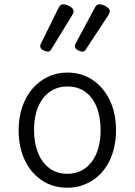

<svg xmlns="http://www.w3.org/2000/svg" viewBox="-20 -858 629 897"><path d="M295 19Q227 19 175.5 -15.5Q124 -50 95.5 -110.5Q67 -171 67 -250Q67 -309 84 -358.5Q101 -408 131.5 -443.5Q162 -479 203.5 -499Q245 -519 295 -519Q361 -519 412.5 -484.5Q464 -450 493 -389.5Q522 -329 522 -250Q522 -203 511.5 -161.5Q501 -120 481 -87Q461 -54 433 -30.5Q405 -7 370 6Q335 19 295 19ZM295 -46Q331 -46 359.5 -60.5Q388 -75 408.5 -102Q429 -129 439.5 -166.5Q450 -204 450 -250Q450 -312 431.5 -358Q413 -404 378.5 -429Q344 -454 295 -454Q259 -454 230 -439.5Q201 -425 180.5 -398Q160 -371 149.5 -334Q139 -297 139 -250Q139 -189 158 -143Q177 -97 211.5 -71.5Q246 -46 295 -46ZM204 -617Q194 -617 181 -624Q168 -631 168 -642Q168 -644 168.5 -647.5Q169 -651 172 -656L254 -822Q258 -829 262.5 -833.5Q267 -838 276 -838Q285 -838 296 -833.5Q307 -829 315.5 -821.5Q324 -814 324 -805Q324 -802 322.5 -798Q321 -794 317 -787L221 -630Q217 -623 213.5 -620Q210 -617 204 -617ZM366 -617Q355 -617 342.5 -624Q330 -631 330 -642Q330 -644 330.5 -647.5Q331 -651 334 -656L423 -822Q427 -829 431.5 -833.5Q436 -838 444 -838Q453 -838 464.5 -833.5Q476 -829 484.5 -821.5Q493 -814 493 -805Q493 -802 491.5 -798Q490 -794 486 -787L383 -630Q379 -623 375 -620Q371 -617 366 -617Z"/></svg>

Font: Playwrite BE WAL Light
Style: Regular
Weight: 300
Version: Version 1.002